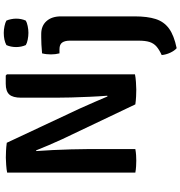

<svg xmlns="http://www.w3.org/2000/svg" viewBox="11 -750 958 1020"><g transform="rotate(-90 490.0 -240.0)"><path d="M261 -387.5Q243.5 -425.5 228.2 -461.5Q213 -497.5 201 -527.5L197.5 -526.5Q200.5 -487.5 202.8 -439Q205 -390.5 206.5 -341.8Q208 -293 208 -253.5V0Q191.5 3 175.5 4Q159.5 5 146.5 5Q134.5 5 116.8 4Q99 3 83 0V-681Q99 -684.5 124 -686.2Q149 -688 162.5 -688Q176.5 -688 198.2 -687Q220 -686 241.5 -683L423 -296Q442 -254.5 458.5 -215.8Q475 -177 487.5 -148L491.5 -149Q488 -192.5 485.8 -243Q483.5 -293.5 482.2 -341Q481 -388.5 481 -423V-606.5Q481 -651 498.2 -669.8Q515.5 -688.5 555 -688.5H598.5L605 -682.5V-2Q589 1.5 564.2 3.2Q539.5 5 524 5Q509 5 487.8 4Q466.5 3 445.5 0ZM913 -3Q913 63.5 899 107.8Q885 152 848.5 178.8Q812 205.5 744 219.5Q730.5 208 720 185.5Q709.5 163 707.5 140Q736 127 752.8 112.5Q769.5 98 776.8 76Q784 54 784 17V-348Q784 -374 774 -388.5Q764 -403 738.5 -403H716.5Q711 -424.5 711 -448Q711 -459 712.2 -471.2Q713.5 -483.5 716.5 -495.5Q740 -498 763.8 -499Q787.5 -500 801.5 -500H819.5Q863 -500 888 -471.8Q913 -443.5 913 -395.5ZM750 -633.5Q750 -661.5 760.5 -685Q786.5 -699 825.5 -699Q842.5 -699 861.5 -695Q880.5 -691 890.5 -685Q895.5 -674 898.2 -659.8Q901 -645.5 901 -633.5Q901 -605.5 890.5 -582Q881 -576 861.8 -572Q842.5 -568 825.5 -568Q808 -568 789.2 -571.8Q770.5 -575.5 760.5 -582Q750 -605.5 750 -633.5Z"/></g></svg>

Font: Signika SC SemiBold
Style: Regular
Weight: 600
Designer: Anna Giedryś
Foundry: Anna Giedryś
Version: Version 2.000; ttfautohint (v1.8.3) -l 8 -r 50 -G 200 -x 9 -